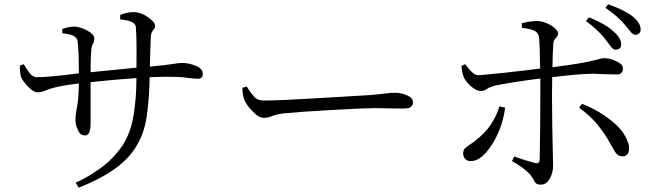

<svg xmlns="http://www.w3.org/2000/svg" viewBox="-20 -823 3040 888"><path d="M536 -733V-754Q569 -767 596 -767Q631 -767 664 -744Q697 -721 697 -704Q697 -694 692.5 -689Q688 -684 683 -675.5Q678 -667 677 -647Q675 -586 673 -515Q758 -523 782.5 -527.5Q807 -532 823 -532Q853 -532 885.5 -518.5Q918 -505 918 -482Q918 -457 893 -459Q875 -459 844 -463.5Q813 -468 757 -468Q720 -468 672 -466Q671 -372 658.5 -284Q646 -196 599 -129Q530 -28 344 45L330 22Q390 -5 448.5 -48Q507 -91 550 -155Q586 -214 598.5 -294Q611 -374 611 -462Q498 -454 399 -443Q399 -296 399 -252Q399 -192 370 -197Q351 -197 340 -222Q329 -247 329 -268Q329 -294 336 -327Q343 -360 345 -437Q269 -428 224 -416Q205 -411 188 -403.5Q171 -396 154 -396Q135 -396 111 -421Q87 -446 78 -465Q71 -489 72 -520L90 -526Q103 -503 117.5 -484.5Q132 -466 151 -466Q208 -466 345 -484Q345 -522 343.5 -569Q342 -616 338 -637Q331 -664 268 -669V-689Q299 -700 324 -700Q348 -700 382 -682.5Q416 -665 416 -645Q416 -629 410 -621Q404 -613 402 -591Q399 -555 399 -489Q504 -499 611 -510Q613 -644 608 -701Q602 -728 536 -733Z M1101 -417 1121 -423Q1137 -397 1153.5 -377.5Q1170 -358 1201 -358Q1268 -358 1451 -369Q1634 -380 1686 -383Q1735 -387 1761.5 -390.5Q1788 -394 1807 -394Q1836 -394 1863 -382Q1890 -370 1890 -350Q1890 -337 1881 -329Q1872 -321 1846 -321Q1794 -321 1715 -323Q1668 -323 1517 -314.5Q1366 -306 1296 -299Q1255 -294 1238 -286Q1221 -278 1199 -278Q1178 -278 1150 -306Q1122 -334 1110 -361Q1101 -388 1101 -417Z M2690 -726 2704 -743Q2781 -712 2817 -678Q2853 -647 2853 -617Q2853 -595 2828 -593Q2816 -593 2806.5 -606Q2797 -619 2782 -638Q2753 -679 2690 -726ZM2290 -331 2316 -325Q2310 -269 2286 -212.5Q2262 -156 2227.5 -117Q2193 -78 2157 -78Q2140 -78 2131 -88.5Q2122 -99 2122 -113Q2122 -132 2135.5 -141.5Q2149 -151 2173 -168Q2226 -209 2251.5 -249Q2277 -289 2290 -331ZM2394 -694 2393 -716Q2437 -726 2468 -726Q2501 -723 2531 -704Q2561 -685 2561 -668Q2561 -659 2556 -653.5Q2551 -648 2545.5 -641Q2540 -634 2539 -620Q2536 -581 2535 -512Q2637 -525 2684.5 -534.5Q2732 -544 2747.5 -549Q2763 -554 2774 -554Q2802 -554 2831.5 -539.5Q2861 -525 2861 -508Q2861 -475 2826 -479Q2781 -479 2724 -482Q2664 -482 2534 -466Q2533 -413 2533 -375Q2533 -263 2538 -56Q2538 -24 2522.5 3.5Q2507 31 2481 31Q2460 31 2453.5 18Q2447 5 2432 -16Q2401 -49 2348 -78L2358 -99Q2412 -80 2455 -69Q2473 -64 2476 -82Q2479 -249 2479 -376Q2479 -408 2479 -460Q2367 -446 2274 -428Q2245 -421 2232 -411.5Q2219 -402 2202 -402Q2186 -402 2163 -420Q2140 -438 2126 -463Q2117 -485 2114 -518L2132 -526Q2146 -506 2161.5 -490.5Q2177 -475 2194 -475Q2314 -485 2478 -506Q2477 -607 2473 -650Q2470 -672 2451.5 -681Q2433 -690 2394 -694ZM2658 -325 2672 -343Q2750 -312 2812 -261.5Q2874 -211 2889 -149Q2894 -100 2858 -100Q2837 -100 2825 -120Q2813 -140 2799 -165Q2780 -201 2745.5 -244Q2711 -287 2658 -325ZM2780 -787 2793 -803Q2868 -777 2906 -747Q2943 -717 2943 -687Q2943 -665 2920 -662Q2908 -662 2897.5 -675Q2887 -688 2871 -707Q2843 -743 2780 -787Z"/></svg>

Font: Han-Nom Khai
Style: Regular
Weight: 400
Version: Version 1.200;June 22, 2023;FontCreator 14.0.0.2814 64-bit